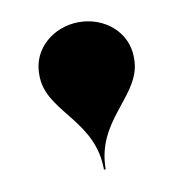

<svg xmlns="http://www.w3.org/2000/svg" viewBox="-50 -808 421 439"><g transform="rotate(-10 160.0 -589.0)"><path d="M269 -641C270 -648 270 -653 270 -659C270 -718 219 -760 160 -760C101 -760 50 -718 50 -659C50 -653 50 -648 51 -641C62 -566 158 -528 158 -418H162C162 -528 258 -566 269 -641Z"/></g></svg>

Font: Bodoni* 36pt Fatface
Style: Regular
Weight: 900
Version: Version 2.3